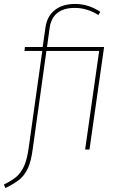

<svg xmlns="http://www.w3.org/2000/svg" viewBox="-59 -757 628 972"><path d="M394 0H372L443 -499H176L107 -5Q99 58 82.5 94Q66 130 40 151.5Q14 173 -32 195L-39 177Q2 157 25 137Q48 117 63 83.5Q78 50 86 -7L155 -499H65L67 -519H157L171 -617Q179 -675 218.5 -706Q258 -737 321 -737Q389 -737 449 -697L439 -681Q381 -717 320 -717Q206 -717 192 -614L179 -519H468Z"/></svg>

Font: Fira Sans Thin
Style: Italic
Weight: 250
Italic angle: -8°
Designer: Carrois Corporate & Edenspiekermann AG
Foundry: Carrois Corporate GbR & Edenspiekermann AG
Version: Version 4.203